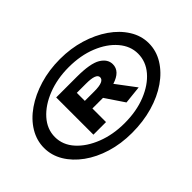

<svg xmlns="http://www.w3.org/2000/svg" viewBox="-99 -747 948 948"><g transform="rotate(-45 375.0 -273.0)"><path d="M372 -18Q296 -18 230.5 -38Q165 -58 116 -93.5Q67 -129 39.5 -175Q12 -221 12 -273Q12 -325 40 -371.5Q68 -418 118.5 -453Q169 -488 235.5 -508Q302 -528 378 -528Q453 -528 519 -508Q585 -488 635.5 -453Q686 -418 715 -371.5Q744 -325 744 -273Q744 -220 715.5 -173.5Q687 -127 636.5 -92Q586 -57 518.5 -37.5Q451 -18 372 -18ZM380 -78Q464 -78 529.5 -104.5Q595 -131 632.5 -175Q670 -219 670 -274Q670 -327 632 -371.5Q594 -416 528.5 -442.5Q463 -469 380 -469Q300 -469 233.5 -443Q167 -417 127.5 -372.5Q88 -328 88 -273Q88 -218 127.5 -174Q167 -130 233.5 -104Q300 -78 380 -78ZM459 -144 393 -242H319V-147H231V-407H374Q469 -407 507 -384Q545 -361 545 -325Q545 -276 478 -255L554 -154ZM319 -295H386Q455 -295 455 -324Q455 -351 383 -351H319Z"/></g></svg>

Font: Inconsolata ExtraExpanded
Style: Bold
Weight: 700
Width: 8
Monospace: yes
Designer: Raph Levien, Cyreal, Brenton Simpson
Foundry: Raph Levien, Cyreal, Google
Version: Version 3.100; ttfautohint (v1.8.4.7-5d5b)